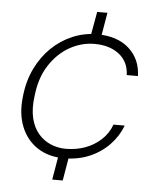

<svg xmlns="http://www.w3.org/2000/svg" viewBox="-52 -653 647 802"><g transform="rotate(5 272.0 -252.0)"><path d="M197 105 218 -19H262L241 105ZM301 -486 323 -609H366L345 -486ZM238 12Q173 12 126.5 -18.5Q80 -49 58 -104Q36 -159 45 -232Q52 -297 77.5 -349Q103 -401 141.5 -438Q180 -475 228.5 -495.5Q277 -516 330 -516Q416 -516 465 -472Q514 -428 516 -357H469Q467 -413 427 -444Q387 -475 324 -475Q270 -475 220.5 -447.5Q171 -420 136 -366.5Q101 -313 93 -235Q86 -182 95.5 -143Q105 -104 127 -78.5Q149 -53 179 -40.5Q209 -28 242 -28Q285 -28 322.5 -41.5Q360 -55 389 -81.5Q418 -108 432 -146H479Q462 -101 427.5 -65Q393 -29 345 -8.5Q297 12 238 12Z"/></g></svg>

Font: DM Sans ExtraLight
Style: Italic
Weight: 250
Italic angle: -10°
Designer: Colophon Foundry, Jonny Pinhorn
Foundry: Colophon Foundry
Version: Version 4.004;gftools[0.9.30]